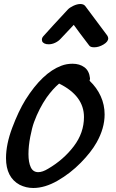

<svg xmlns="http://www.w3.org/2000/svg" viewBox="-20 -970 580 958"><path d="M275 -553Q244 -527 213 -484Q175 -429 150 -361Q140 -334 131 -287.5Q122 -241 122 -201Q122 -160 133.5 -135.5Q145 -111 171 -111Q192 -111 220 -128Q297 -173 348 -240Q399 -307 399 -386Q399 -492 275 -553ZM502 -399Q502 -330 462 -259Q435 -211 383 -158Q331 -105 267.5 -68.5Q204 -32 146 -32Q110 -32 78 -48Q10 -85 10 -181Q10 -250 41 -332.5Q72 -415 107 -472Q192 -607 286 -642Q312 -652 342 -652Q377 -652 401 -634.5Q425 -617 429 -580V-576Q429 -573 427 -567Q463 -533 482.5 -490Q502 -447 502 -399ZM381 -950Q398 -950 406 -939L515 -793Q520 -785 520 -779Q520 -762 496.5 -748Q473 -734 450 -734Q431 -734 425 -743Q373 -811 348 -846L282 -776Q271 -764 255 -756.5Q239 -749 223 -749Q215 -749 211 -750Q189 -755 189 -772Q189 -781 196 -789Q236 -834 318 -922Q327 -932 346 -941Q365 -950 381 -950Z"/></svg>

Font: Sedgwick Ave
Style: Regular
Weight: 400
Designer: Kevin Burke, Pedro Vergani
Foundry: Google, Inc.
Version: Version 1.000